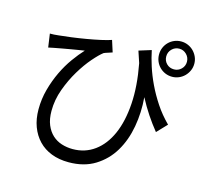

<svg xmlns="http://www.w3.org/2000/svg" viewBox="-121 -957 1242 1157"><g transform="rotate(15 500.0 -378.5)"><path d="M712 -722Q721 -677 737.5 -625.5Q754 -574 779.5 -520.5Q805 -467 840 -414Q875 -361 923 -313L864 -251Q830 -293 800 -338Q770 -383 742 -436Q750 -342 734 -252.5Q718 -163 676.5 -93.5Q635 -24 566.5 18.5Q498 61 402 61Q342 61 294.5 42.5Q247 24 214 -10.5Q181 -45 163 -93Q145 -141 145 -201Q145 -265 161.5 -325.5Q178 -386 203.5 -439.5Q229 -493 261 -537.5Q293 -582 323 -614Q304 -611 282 -607.5Q260 -604 237.5 -600Q215 -596 195 -592.5Q175 -589 160 -586Q147 -584 133.5 -581Q120 -578 105 -575L93 -659Q104 -659 118 -659.5Q132 -660 146 -662Q178 -665 223.5 -671Q269 -677 315.5 -685Q362 -693 402.5 -702Q443 -711 465 -719L488 -647Q478 -643 462.5 -638.5Q447 -634 436 -629Q412 -611 376 -569.5Q340 -528 306 -471.5Q272 -415 247.5 -348Q223 -281 223 -212Q223 -161 238 -125Q253 -89 278 -66Q303 -43 336 -32.5Q369 -22 405 -22Q482 -22 541 -65Q600 -108 635 -187Q670 -266 677.5 -377.5Q685 -489 659 -626Q647 -660 635 -698ZM871 -644Q897 -644 916 -662.5Q935 -681 935 -708Q935 -735 916 -754Q897 -773 871 -773Q844 -773 825 -754Q806 -735 806 -708Q806 -681 824.5 -662.5Q843 -644 871 -644ZM871 -818Q893 -818 913 -809.5Q933 -801 948 -786Q963 -771 972 -751Q981 -731 981 -708Q981 -685 972 -665Q963 -645 948 -630Q933 -615 913 -606.5Q893 -598 871 -598Q848 -598 828 -606.5Q808 -615 793 -630Q778 -645 769.5 -665Q761 -685 761 -708Q761 -731 769.5 -751Q778 -771 793 -786Q808 -801 828 -809.5Q848 -818 871 -818Z"/></g></svg>

Font: SpoqaHanSans-Regular
Style: Regular
Weight: 400
Designer: [Spoqa Han Sans] Dong-huui Kim \uAE40 \uB3D9 \uD718  Younghwa Kang \uAC15 \uC601 \uD654  [Noto Sans] Ryoko NISHIZUKA \u8
Foundry: Spoqa (http://www.spoqa-han-sans.com)
Version: Version 2.000